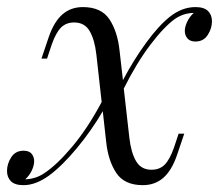

<svg xmlns="http://www.w3.org/2000/svg" viewBox="-46 -522 630 553"><path d="M564.5 -460.5Q564.5 -440.3 552.4 -421.4Q540.3 -402.4 516.9 -402.4Q501.6 -402.4 494 -411.3Q486.3 -420.2 486.3 -433.1Q486.3 -445.2 493.5 -460.1Q500.8 -475 512.1 -484.7H509.7Q482.3 -483.9 458.1 -467.7Q426.6 -445.2 387.1 -393.1Q347.6 -341.1 310.5 -266.9L326.6 -125Q331.5 -82.3 346 -57.7Q360.5 -33.1 390.3 -33.1Q413.7 -33.1 428.2 -47.6Q442.7 -62.1 454.8 -96L468.5 -137.1H484.7L463.7 -75Q448.4 -30.6 424.2 -9.7Q400 11.3 365.3 11.3Q312.1 11.3 288.7 -24.2Q265.3 -59.7 259.7 -114.5L250 -201.6Q216.9 -145.2 175 -94.8Q133.1 -44.4 96 -16.9Q57.3 11.3 21.8 11.3Q-3.2 11.3 -14.5 0Q-25.8 -11.3 -25.8 -29.8Q-25.8 -50 -13.7 -69Q-1.6 -87.9 21.8 -87.9Q37.9 -87.9 45.2 -79Q52.4 -70.2 52.4 -57.3Q52.4 -45.2 45.2 -30.2Q37.9 -15.3 26.6 -5.6H29Q58.1 -7.3 80.6 -22.6Q116.9 -46 161.7 -99.2Q206.5 -152.4 246.8 -228.2L231.5 -365.3Q226.6 -408.1 212.1 -432.7Q197.6 -457.3 167.7 -457.3Q144.4 -457.3 129.8 -442.7Q115.3 -428.2 103.2 -394.4L89.5 -353.2H73.4L94.4 -415.3Q109.7 -459.7 133.9 -480.6Q158.1 -501.6 192.7 -501.6Q246 -501.6 269.4 -466.1Q292.7 -430.6 298.4 -375.8L308.1 -291.1Q338.7 -349.2 374.6 -398.4Q410.5 -447.6 442.7 -473.4Q478.2 -501.6 516.9 -501.6Q541.9 -501.6 553.2 -490.3Q564.5 -479 564.5 -460.5Z"/></svg>

Font: Playfair Display SC
Style: Italic
Weight: 400
Italic angle: -14°
Designer: Claus Eggers Sørensen
Foundry: Claus Eggers Sørensen
Version: Version 1.202; ttfautohint (v1.6)